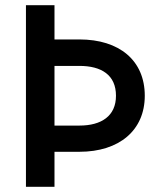

<svg xmlns="http://www.w3.org/2000/svg" viewBox="-20 -720 615 740"><path d="M80 -700V0H190V-135H286C440 -135 538 -218 538 -351C538 -487 440 -568 286 -568H190V-700ZM190 -236V-466H286C371 -466 427 -431 427 -351C427 -273 371 -236 286 -236Z"/></svg>

Font: Jost Medium
Style: Regular
Weight: 500
Version: Version 3.710